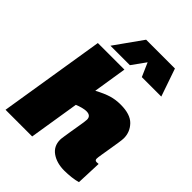

<svg xmlns="http://www.w3.org/2000/svg" viewBox="-273 -1116 1263 1263"><g transform="rotate(45 358.0 -485.0)"><path d="M653 -197Q653 -180 669 -180Q678 -180 687 -181L680 -5Q657 2 623.5 6Q590 10 559 10Q488 10 441.5 -22.5Q395 -55 395 -115Q395 -124 398.5 -146.5Q402 -169 406.5 -198Q411 -227 416 -255Q421 -283 424 -304.5Q427 -326 427 -333Q427 -370 385 -370Q370 -370 348.5 -364.5Q327 -359 306 -350L250 0H2L121 -740H368L331 -506Q387 -536 427 -548Q467 -560 514 -560Q604 -560 644.5 -518Q685 -476 685 -418Q685 -404 680 -372Q675 -340 669 -303.5Q663 -267 658 -237Q653 -207 653 -197ZM192 -786 330 -980H598L665 -786H484L442 -882L373 -786Z"/></g></svg>

Font: Georama Expanded Black
Style: Italic
Weight: 900
Width: 7
Italic angle: -9°
Designer: Jean-Baptiste Levee
Foundry: Production Type
Version: Version 1.000